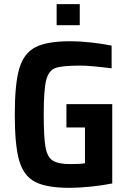

<svg xmlns="http://www.w3.org/2000/svg" viewBox="-20 -894 619 922"><path d="M51 -344Q51 -491 72.5 -564.5Q94 -638 149.5 -667Q205 -696 318 -696Q362 -696 417.5 -690Q473 -684 516 -675V-566Q412 -579 366 -579Q279 -579 246.5 -567.5Q214 -556 202 -510Q190 -464 190 -344Q190 -235 198.5 -187.5Q207 -140 233 -123Q259 -106 318 -106Q364 -106 388 -110V-282H299V-394H519V-13Q475 -4 417.5 2Q360 8 314 8Q203 8 148 -21Q93 -50 72 -123.5Q51 -197 51 -344ZM252 -773V-874H363V-773Z"/></svg>

Font: Saira Semi Condensed SemiBold
Style: Regular
Weight: 600
Width: 4
Designer: Hector Gatti with collaboration of the Omnibus-Type team
Foundry: Omnibus-Type
Version: Version 1.001; ttfautohint (v1.8)